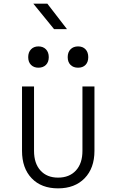

<svg xmlns="http://www.w3.org/2000/svg" viewBox="-20 -1025 640 1055"><path d="M299 10Q207 10 154 -45.5Q101 -101 101 -196V-550H167V-196Q167 -127 202.5 -88Q238 -49 299 -49Q361 -49 397 -88Q433 -127 433 -196V-550H499V-196Q499 -101 445 -45.5Q391 10 299 10ZM409 -653Q383 -653 367.5 -668.5Q352 -684 352 -711Q352 -738 367.5 -754Q383 -770 409 -770Q435 -770 450 -754Q465 -738 465 -711Q465 -684 450 -668.5Q435 -653 409 -653ZM191 -653Q166 -653 150.5 -668.5Q135 -684 135 -711Q135 -738 150.5 -754Q166 -770 191 -770Q217 -770 232.5 -754Q248 -738 248 -711Q248 -684 232.5 -668.5Q217 -653 191 -653ZM277 -865 163 -1005H240L348 -865Z"/></svg>

Font: JetBrains Mono NL ExtraLight
Style: Regular
Weight: 200
Designer: Philipp Nurullin, Konstantin Bulenkov
Foundry: JetBrains
Version: Version 2.304; ttfautohint (v1.8.4.7-5d5b)